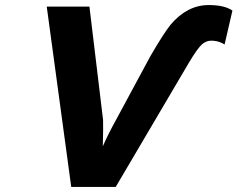

<svg xmlns="http://www.w3.org/2000/svg" viewBox="-20 -740 940 760"><path d="M860 -569Q840 -579 816 -579Q797 -579 780 -565Q762 -549 729 -494L438 0H262L165 -714H334L388 -265Q389 -239 387 -161Q408 -209 439 -265L576 -519Q629 -610 655 -642Q721 -720 806 -720Q866 -720 897 -700L900 -698L869 -564Z"/></svg>

Font: Passageway
Style: BdIt
Weight: 700
Foundry: Ascender Corporation
Version: Version 1.11